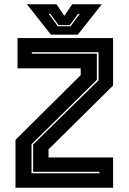

<svg xmlns="http://www.w3.org/2000/svg" viewBox="-20 -878 602 898"><path d="M127.5 -67.5H445V-74.5H135V-202L441 -502.5V-634H128.5V-627H433V-504.5L127.5 -203.5ZM52.5 0V-224L357.5 -526.5V-558.5H62V-700H509V-478L207 -179.5V-141.5H509V0ZM218 -716 106 -858H244.5L281 -804L317.5 -858H456L344 -716ZM250.5 -755H310L352.5 -813H344.5L306.5 -760.5H254L215.5 -813H208Z"/></svg>

Font: Tourney Thin ExtraBold
Style: Regular
Weight: 800
Version: Version 1.015